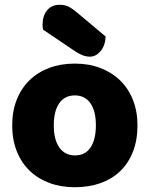

<svg xmlns="http://www.w3.org/2000/svg" viewBox="-20 -767 626 803"><path d="M160 -643Q158 -653 158 -663Q158 -701 177 -724Q196 -747 229 -747Q254 -747 271 -737Q288 -727 309 -709L422 -614Q420 -576 400.5 -553Q381 -530 356 -530Q340 -530 324 -536.5Q308 -543 292 -554ZM555 -243Q555 -181 536 -132.5Q517 -84 482.5 -51Q448 -18 400 -1Q352 16 293 16Q234 16 186 -2Q138 -20 103.5 -53.5Q69 -87 50 -135Q31 -183 31 -243Q31 -302 50 -350Q69 -398 103.5 -431.5Q138 -465 186 -483Q234 -501 293 -501Q352 -501 400 -482.5Q448 -464 482.5 -430.5Q517 -397 536 -349Q555 -301 555 -243ZM205 -243Q205 -182 228.5 -149.5Q252 -117 294 -117Q336 -117 358.5 -150Q381 -183 381 -243Q381 -303 358 -335.5Q335 -368 293 -368Q251 -368 228 -335.5Q205 -303 205 -243Z"/></svg>

Font: Baloo Bhai
Style: Regular
Weight: 400
Designer: Supriya Tembe, Noopur Datye and Ek Type
Foundry: Ek Type
Version: Version 1.100;PS 1.000;hotconv 1.0.88;makeotf.lib2.5.647800;